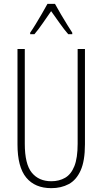

<svg xmlns="http://www.w3.org/2000/svg" viewBox="-20 -969 533 999"><path d="M422 -218Q422 -132 399.5 -82Q377 -32 337.5 -11Q298 10 247 10Q162 10 116.5 -45Q71 -100 71 -218V-714H109V-221Q109 -115 145.5 -70.5Q182 -26 247 -26Q288 -26 319 -44Q350 -62 367 -104.5Q384 -147 384 -221V-714H422ZM266 -949Q279 -925 297 -894.5Q315 -864 331.5 -837.5Q348 -811 356 -799V-791H335Q314 -815 290.5 -848.5Q267 -882 246 -911Q227 -884 203 -849Q179 -814 159 -791H137V-799Q149 -816 165.5 -843Q182 -870 198.5 -898.5Q215 -927 227 -949Z"/></svg>

Font: Noto Sans Khmer UI ExtraCondensed ExtraLight
Style: Regular
Weight: 200
Width: 2
Designer: Danh Hong and the Monotype Design Team
Foundry: Monotype Imaging Inc.
Version: Version 2.002; ttfautohint (v1.8.4.7-5d5b)